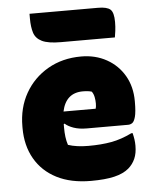

<svg xmlns="http://www.w3.org/2000/svg" viewBox="-55 -824 710 886"><g transform="rotate(-5 300.0 -381.5)"><path d="M335 -561Q401 -561 453 -532Q505 -503 534.5 -452Q564 -401 564 -334V-331Q564 -284 558 -262Q552 -240 543 -234Q534 -228 524 -228H332Q297 -228 271.5 -237Q246 -246 232 -259L228 -257V-240Q228 -218 230.5 -198Q233 -178 239 -160Q278 -147 333 -147Q393 -147 439.5 -155.5Q486 -164 535 -188H541Q545 -172 547 -158Q549 -144 549 -129Q549 -94 538 -69Q527 -44 506 -26Q481 -5 439 5Q397 15 331 15Q238 15 172.5 -18.5Q107 -52 72 -113Q37 -174 37 -255V-263Q37 -349 75 -416Q113 -483 180.5 -522Q248 -561 335 -561ZM329 -400Q250 -400 232 -315H381Q384 -324 384 -339Q384 -354 381 -369Q378 -384 370 -395Q354 -400 329 -400ZM115 -778H432Q474 -778 489.5 -764Q505 -750 505 -706Q505 -684 502.5 -665Q500 -646 498 -635H248Q189 -635 160.5 -649Q132 -663 123.5 -690Q115 -717 115 -756Z"/></g></svg>

Font: Recursive Mn Csl St Blk
Style: Regular
Weight: 900
Monospace: yes
Version: Version 1.079;hotconv 1.0.112;makeotfexe 2.5.65598; ttfautoh